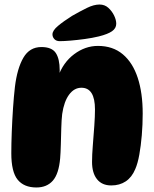

<svg xmlns="http://www.w3.org/2000/svg" viewBox="-20 -830 682 849"><path d="M163 -622Q209 -622 226.5 -596Q244 -570 244 -519Q244 -507 242.5 -493.5Q241 -480 238 -469L236 -489Q259 -554 308 -590.5Q357 -627 413 -627Q479 -627 523 -590Q567 -553 589 -486Q611 -419 611 -328Q611 -279 607 -232Q603 -185 596 -146Q589 -107 578 -82Q563 -46 536 -28Q509 -10 472 -10Q431 -10 409 -37.5Q387 -65 387 -114Q387 -145 390.5 -188Q394 -231 397 -273.5Q400 -316 400 -346Q400 -442 340 -442Q308 -442 285.5 -411.5Q263 -381 255 -326Q252 -301 251 -264Q250 -227 249 -190.5Q248 -154 246 -130Q240 -61 213.5 -31Q187 -1 141 -1Q86 -1 58 -35.5Q30 -70 30 -152Q30 -194 32 -246Q34 -298 37.5 -350.5Q41 -403 46 -446Q56 -528 83.5 -575Q111 -622 163 -622ZM212 -678Q212 -695 236.5 -715.5Q261 -736 299 -760Q334 -780 364.5 -795Q395 -810 420 -810Q443 -810 459 -795.5Q475 -781 484.5 -761.5Q494 -742 494 -725Q494 -705 475.5 -692Q457 -679 417 -669Q388 -662 355 -657.5Q322 -653 292.5 -650.5Q263 -648 244 -648Q229 -648 220.5 -657Q212 -666 212 -678Z"/></svg>

Font: DynaPuff SemiBold
Style: Regular
Weight: 600
Designer: Toshi Omagari, Jennifer Daniel
Foundry: Google Fonts
Version: Version 2.000